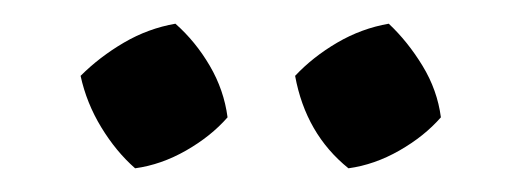

<svg xmlns="http://www.w3.org/2000/svg" viewBox="-20 -729 435 162"><path d="M128 -709Q145 -694 157 -673.5Q169 -653 172 -630Q158 -614 137 -602Q116 -590 94 -587Q78 -601 65.5 -621.5Q53 -642 48 -665Q64 -681 84.5 -693Q105 -705 128 -709ZM308 -709Q324 -694 336.5 -673.5Q349 -653 352 -630Q338 -614 317 -602Q296 -590 274 -587Q238 -616 229 -665Q244 -681 264.5 -693Q285 -705 308 -709Z"/></svg>

Font: Piazzolla Medium
Style: Regular
Weight: 500
Designer: Juan Pablo del Peral
Foundry: Huerta Tipografica
Version: Version 1.330